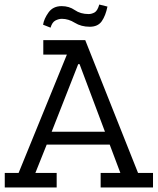

<svg xmlns="http://www.w3.org/2000/svg" viewBox="-20 -827 695 847"><path d="M454 -798Q446 -758 429 -733.5Q412 -709 376 -709Q338 -709 310 -726.5Q282 -744 253 -744Q239 -744 224.5 -736.5Q210 -729 203 -705L170 -718Q174 -744 194 -772Q214 -800 252 -800Q285 -800 310 -782.5Q335 -765 371 -765Q384 -765 397 -772Q410 -779 418 -807ZM655 0H424V-64H511L464 -189H186L136 -64H230V0H1V-64H62L275 -586H171V-650H356L589 -64H655ZM443 -246 331 -544H325L208 -246Z"/></svg>

Font: Zilla Slab
Style: Regular
Weight: 400
Designer: Typotheque.com
Foundry: Typotheque type foundry
Version: Version 1.1; 2017; ttfautohint (v1.6)